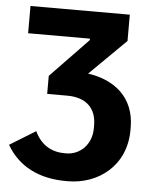

<svg xmlns="http://www.w3.org/2000/svg" viewBox="-52 -563 633 807"><g transform="rotate(5 264.5 -160.0)"><path d="M256 200H265C391 200 508 115 508 -37V-48C508 -173 424 -242 310 -258L463 -409V-520H44V-405H305V-399L146 -234V-158H231C310 -158 354 -116 354 -44V-31C354 39 304 84 248 84H240C185 84 140 58 114 2L5 69C56 158 145 200 256 200Z"/></g></svg>

Font: Fixel Display Bold
Style: Bold
Weight: 700
Designer: AlfaBravo + MacPaw
Foundry: Kyrylo Tkachov, Marchela Mozhyna, Serhii Makarenko, Maria Weinstein, Zakhar Kryvoshyya
Version: Version 1.211